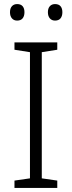

<svg xmlns="http://www.w3.org/2000/svg" viewBox="-20 -922 351 942"><path d="M261 0H51V-36L127 -47V-666L51 -678V-714H261V-678L185 -666V-47L261 -36ZM29 -862Q29 -881 38.5 -891.5Q48 -902 64 -902Q82 -902 91 -891.5Q100 -881 100 -862Q100 -843 91 -832Q82 -821 64 -821Q48 -821 38.5 -832Q29 -843 29 -862ZM215 -862Q215 -881 224.5 -891.5Q234 -902 250 -902Q268 -902 277 -891.5Q286 -881 286 -862Q286 -843 277 -832Q268 -821 250 -821Q234 -821 224.5 -832Q215 -843 215 -862Z"/></svg>

Font: Noto Sans Hebrew Light
Style: Regular
Weight: 300
Designer: Monotype Design Team
Foundry: Monotype Imaging Inc.
Version: Version 2.003